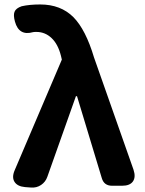

<svg xmlns="http://www.w3.org/2000/svg" viewBox="-20 -832 648 860"><path d="M119 8 92 6Q58 3 45 -17.5Q32 -38 46 -70L257 -565L253 -582Q240 -634 211 -661.5Q182 -689 143 -689Q132 -689 128 -688Q65 -670 47 -735Q39 -764 45 -779Q51 -795 77 -804Q112 -812 160 -812Q252 -812 309 -755Q364 -699 401 -575L578 -72Q589 -39 575.5 -19.5Q562 0 527 0H524H482Q446 0 436 -34L325 -401H320L192 -40Q184 -17 164 -3.5Q144 10 119 8Z"/></svg>

Font: GenSenRounded JP B
Style: Regular
Weight: 700
Version: Version 1.501;PS 1;hotconv 16.6.51;makeotf.lib2.5.65220